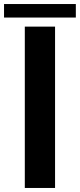

<svg xmlns="http://www.w3.org/2000/svg" viewBox="-73 -932 396 952"><path d="M50 0V-800H200V0ZM-53 -912H303V-845H-53Z"/></svg>

Font: Big Shoulders Text Thin Black
Style: Regular
Weight: 900
Version: Version 2.002